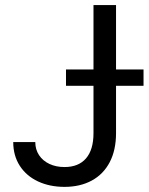

<svg xmlns="http://www.w3.org/2000/svg" viewBox="-20 -727 586 757"><path d="M437.5 -707V-453.1H545.9V-388.7H437.5V-202.1Q437.5 -135.3 412.6 -87.6Q387.7 -40 341.8 -15.1Q295.9 9.8 234.4 9.8Q175.8 9.8 129.9 -11.7Q84 -33.2 58.1 -73.2Q32.2 -113.3 32.2 -167H119.1Q119.1 -137.7 134 -115.2Q148.9 -92.8 175 -80.6Q201.2 -68.4 234.4 -68.4Q289.6 -68.4 319.1 -102.5Q348.6 -136.7 348.6 -202.1V-388.7H240.2V-453.1H348.6V-707Z"/></svg>

Font: Pretendard JP
Style: Regular
Weight: 400
Designer: Base glyphs from Inter by Rasmus Andersson; Hangeul glyphs from Noto Sans CJK(Source Han Sans) by Jang Soo-young and Kan
Foundry: Kil Hyung-jin
Version: Version 1.309